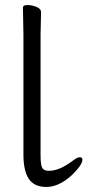

<svg xmlns="http://www.w3.org/2000/svg" viewBox="-20 -724 354 762"><path d="M262 -26Q212 18 164 18Q116 18 94.5 -14Q73 -46 73 -110V-587L71 -694Q71 -704 89 -704Q107 -704 125 -696.5Q143 -689 143 -676L141 -587V-108Q141 -68 148 -57Q155 -46 174 -46Q216 -46 270 -87Q287 -100 297 -100Q307 -100 307 -90Q307 -69 262 -26Z"/></svg>

Font: LXGW WenKai TC
Style: Regular
Weight: 400
Designer: LXGW / Fontworks Inc.
Foundry: LXGW / Fontworks Inc.
Version: Version 1.330